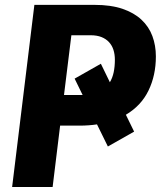

<svg xmlns="http://www.w3.org/2000/svg" viewBox="-20 -748 644 768"><path d="M220.5 -245.5 190.5 0H28.5L117.5 -728.5H358.5Q423.5 -728.5 469.8 -712.8Q516 -697 545.8 -669.2Q575.5 -641.5 589.5 -603.8Q603.5 -566 603.5 -522.5Q603.5 -446.5 574 -385.8Q544.5 -325 483.5 -289L516.5 -221.5L411.5 -162L368 -250.5Q352 -248 334.5 -246.8Q317 -245.5 298.5 -245.5ZM383.5 -493 419.5 -419Q430 -436.5 434.8 -459.2Q439.5 -482 439.5 -509Q439.5 -530.5 433.8 -548.5Q428 -566.5 416 -579.5Q404 -592.5 385.8 -599.8Q367.5 -607 342.5 -607H265.5L236 -368H310.5L278.5 -433.5Z"/></svg>

Font: Lato Black
Style: Italic
Weight: 900
Italic angle: -7°
Designer: Lukasz Dziedzic
Foundry: tyPoland Lukasz Dziedzic
Version: Version 2.007; 2014-02-27